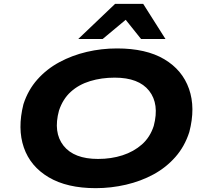

<svg xmlns="http://www.w3.org/2000/svg" viewBox="-20 -968 1074 999"><path d="M478 11Q329 11 233.5 -45.5Q138 -102 104 -200.5Q70 -299 102 -426Q126 -500 174.5 -554.5Q223 -609 289 -644.5Q355 -680 431.5 -698Q508 -716 589 -716Q740 -716 834.5 -660Q929 -604 963.5 -505.5Q998 -407 965 -281Q941 -206 892.5 -151Q844 -96 778.5 -60.5Q713 -25 635.5 -7Q558 11 478 11ZM490 -141Q559 -141 617.5 -160Q676 -179 718.5 -216.5Q761 -254 780 -313Q810 -427 756 -495.5Q702 -564 577 -564Q508 -564 449 -546Q390 -528 348.5 -490.5Q307 -453 287 -393Q256 -279 310.5 -210Q365 -141 490 -141ZM387 -765 579 -948H725L841 -765H714L634 -865L514 -765Z"/></svg>

Font: Nunito Sans 7pt Expanded ExtraBold
Style: Italic
Weight: 800
Width: 7
Italic angle: -9°
Designer: Vernon Adams
Foundry: Vernon Adams
Version: Version 3.101;gftools[0.9.27]